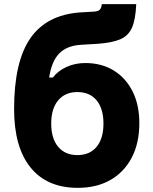

<svg xmlns="http://www.w3.org/2000/svg" viewBox="-20 -886 740 926"><path d="M355 20Q207 20 127.5 -78Q48 -176 48 -360Q48 -588 126 -701Q204 -814 365 -826L433 -830Q453 -831 461 -839Q469 -847 471 -866H637Q634 -792 616.5 -752.5Q599 -713 560 -696.5Q521 -680 455 -675L371 -670Q303 -666 266 -628.5Q229 -591 217 -512H235Q259 -544 300.5 -563Q342 -582 391 -582Q470 -582 528.5 -546Q587 -510 619.5 -445Q652 -380 652 -292Q652 -196 615.5 -126Q579 -56 512.5 -18Q446 20 355 20ZM353 -138Q413 -138 446 -178Q479 -218 479 -290Q479 -362 446 -402Q413 -442 353 -442Q294 -442 260.5 -402Q227 -362 227 -290Q227 -218 260.5 -178Q294 -138 353 -138Z"/></svg>

Font: Martian Mono ExtraBold
Style: Regular
Weight: 800
Monospace: yes
Designer: Roman Shamin
Foundry: Evil Martians
Version: Version 1.000; ttfautohint (v1.8.4.7-5d5b)